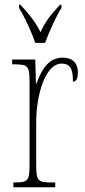

<svg xmlns="http://www.w3.org/2000/svg" viewBox="-20 -786 358 806"><path d="M128 -606H169C186 -651 214 -715 238 -753V-766H232C195 -726 172 -699 150 -651C126 -699 102 -726 66 -766H60V-753C83 -715 113 -651 128 -606ZM36 0H212V-20H201C138 -20 132 -25 132 -96V-274C132 -382 168 -519 239 -519C284 -519 286 -480 286 -443C302 -443 307 -460 307 -483C307 -517 288 -544 243 -544C178 -544 151 -483 133 -435H131L128 -536H31V-516H34C98 -516 104 -511 104 -440V-96C104 -25 98 -20 37 -20H36Z"/></svg>

Font: Noto Serif Bengali ExtraCondensed Thin
Style: Regular
Weight: 100
Width: 2
Designer: Juan Bruce, Universal Thirst, Indian Type Foundry and the Monotype Design Team.
Foundry: Monotype Imaging Inc.
Version: Version 2.003